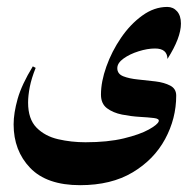

<svg xmlns="http://www.w3.org/2000/svg" viewBox="-20 -358 564 557"><path d="M465.3 -337.9Q482.4 -337.9 493.7 -325.2Q504.9 -312.5 504.9 -289.6Q504.9 -248.5 465.8 -187Q465.3 -217.3 429.7 -217.3Q407.7 -217.3 382.1 -209.2Q356.4 -201.2 338.4 -188.2Q320.3 -175.3 320.3 -160.2Q320.3 -143.6 337.6 -136.7Q355 -129.9 380.4 -127.4Q405.8 -125 431.2 -121.8Q456.5 -118.7 473.9 -109.6Q491.2 -100.6 491.2 -80.6Q491.2 -14.2 459 45.4Q426.8 105 364.7 142.1Q302.7 179.2 212.4 179.2Q115.7 179.2 67.6 129.2Q19.5 79.1 19.5 2.9Q19.5 -29.8 31.2 -71.3Q43 -112.8 75.2 -165.5L83.5 -161.1Q71.3 -130.9 66.4 -105.7Q61.5 -80.6 61.5 -60.5Q61.5 -12.7 85.9 12.2Q110.4 37.1 148.7 45.9Q187 54.7 228 54.7Q292.5 54.7 339.1 43.5Q385.7 32.2 411.6 17.8Q437.5 3.4 440.4 -5.9Q442.9 -13.7 426.5 -15.6Q410.2 -17.6 385 -19Q359.9 -20.5 334 -25.6Q308.1 -30.8 290.5 -43.9Q272.9 -57.1 272.9 -83.5Q272.9 -121.1 288.6 -165Q304.2 -209 331.1 -248.3Q357.9 -287.6 392.6 -312.7Q427.2 -337.9 465.3 -337.9Z"/></svg>

Font: Lateef
Style: Bold
Weight: 700
Designer: SIL International
Foundry: SIL International
Version: Version 4.200